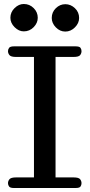

<svg xmlns="http://www.w3.org/2000/svg" viewBox="-20 -941 448 961"><path d="M32 -852Q32 -880 53 -900.5Q74 -921 99 -921Q128 -921 148.5 -900.5Q169 -880 169 -852Q169 -826 148.5 -805Q128 -784 99 -784Q74 -784 53 -805Q32 -826 32 -852ZM239 -851Q239 -880 259.5 -900Q280 -920 307 -920Q334 -920 355 -900Q376 -880 376 -851Q376 -825 355 -804Q334 -783 307 -783Q280 -783 259.5 -804Q239 -825 239 -851ZM50 0Q31 0 25.5 -7.5Q20 -15 20 -24Q20 -35 27.5 -44Q35 -53 60 -53H150V-656H60Q35 -656 27.5 -665Q20 -674 20 -685Q20 -694 25.5 -701.5Q31 -709 50 -709H358Q378 -709 383 -701.5Q388 -694 388 -685Q388 -674 381 -665Q374 -656 348 -656H258V-53H348Q374 -53 381 -44Q388 -35 388 -24Q388 -15 383 -7.5Q378 0 358 0Z"/></svg>

Font: Marmelad
Style: Regular
Weight: 400
Designer: Manvel Shmavonyan
Foundry: Cyreal
Version: Version 1.110; ttfautohint (v1.8.4.7-5d5b)